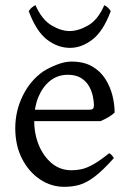

<svg xmlns="http://www.w3.org/2000/svg" viewBox="-20 -707 502 742"><path d="M369 -239H89L90 -283H324Q336 -283 339.5 -287Q343 -291 343 -301Q343 -314 339 -334Q335 -354 324.5 -373Q314 -392 294 -405Q274 -418 242 -418Q203 -418 174 -395Q145 -372 128.5 -332.5Q112 -293 112 -243Q112 -191 129.5 -147.5Q147 -104 179.5 -76.5Q212 -49 257 -49Q277 -49 296.5 -53.5Q316 -58 341 -72Q366 -86 402 -115Q408 -112 413 -106Q418 -100 420 -96Q377 -48 346 -24.5Q315 -1 288 7Q261 15 228 15Q178 15 135 -13.5Q92 -42 65.5 -93Q39 -144 39 -212Q39 -278 68 -337Q97 -396 147 -431Q169 -445 199.5 -457Q230 -469 256 -469Q304 -469 336 -450.5Q368 -432 387 -402Q406 -372 414.5 -338Q423 -304 423 -272Q414 -263 399.5 -254.5Q385 -246 369 -239ZM251 -522Q203 -522 161.5 -554Q120 -586 91 -664Q97 -673 103 -678Q109 -683 117 -687Q142 -631 179 -609Q216 -587 249 -587Q283 -587 321 -609Q359 -631 383 -687Q398 -680 408 -664Q379 -586 337 -554Q295 -522 251 -522Z"/></svg>

Font: ChillKai
Style: Regular
Weight: 400
Designer: ChillType
Foundry: 寒蝉字型
Version: Version 2.000